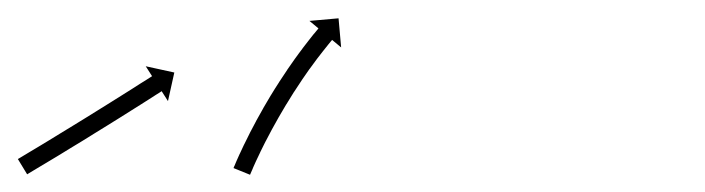

<svg xmlns="http://www.w3.org/2000/svg" viewBox="-29 -184 789 215"><path d="M-7.1 -7C-7.8 -6.6 -8.4 -6.3 -9 -5.9L1.4 11.2C2 10.8 2.6 10.5 3.2 10.1L3.2 10.1L3.2 10.1C4.8 9.2 6.4 8.2 8 7.2C10.5 5.7 13 4.2 15.5 2.7C18.7 0.8 22 -1.1 25.2 -3.1C29 -5.4 32.8 -7.7 36.7 -10C40.9 -12.6 45.2 -15.2 49.4 -17.8C54 -20.6 58.5 -23.3 63.1 -26.1C67.8 -29 72.4 -31.9 77.1 -34.8C81.8 -37.7 86.5 -40.6 91.2 -43.5C95.7 -46.3 100.2 -49.1 104.7 -51.9C108.9 -54.6 113.2 -57.2 117.4 -59.9C121.2 -62.3 124.9 -64.6 128.7 -67C131.9 -69 135.1 -71.1 138.3 -73.1C140.7 -74.6 143.2 -76.2 145.6 -77.8C147.2 -78.8 148.8 -79.8 150.4 -80.8C150.9 -81.1 151.5 -81.5 152 -81.9L159.1 -70.8L166.2 -102.8L134.2 -109.8L141.3 -98.7C140.7 -98.4 140.2 -98 139.6 -97.6C138 -96.6 136.5 -95.6 134.9 -94.6C132.4 -93.1 130 -91.5 127.5 -90C124.4 -88 121.2 -85.9 118 -83.9C114.3 -81.6 110.5 -79.2 106.7 -76.8C102.5 -74.2 98.3 -71.5 94.1 -68.9C89.6 -66.1 85.1 -63.3 80.6 -60.5C75.9 -57.6 71.3 -54.7 66.6 -51.8C61.9 -48.9 57.3 -46 52.6 -43.2C48.1 -40.4 43.5 -37.6 39 -34.9C34.8 -32.3 30.5 -29.7 26.3 -27.1C22.5 -24.8 18.7 -22.5 14.9 -20.2C11.6 -18.3 8.4 -16.3 5.2 -14.4C2.7 -12.9 0.2 -11.4 -2.3 -9.9C-3.9 -9 -5.5 -8 -7.1 -7L-7.1 -7ZM233.3 2.1C233.1 2.8 232.8 3.5 232.5 4.2L251 11.7C251.3 11.1 251.6 10.4 251.8 9.8C251.8 9.8 251.8 9.8 251.8 9.8C251.8 9.8 251.8 9.8 251.8 9.8C252.5 8.1 253.3 6.3 254.1 4.6C254.1 4.6 254 4.6 254 4.6C254 4.6 254 4.6 254 4.6C255.2 1.9 256.4 -0.7 257.6 -3.4C257.6 -3.4 257.6 -3.4 257.6 -3.4C257.6 -3.4 257.6 -3.4 257.6 -3.4C259.2 -6.8 260.8 -10.2 262.5 -13.7C262.5 -13.7 262.5 -13.7 262.5 -13.6C262.4 -13.6 262.4 -13.6 262.4 -13.6C264.4 -17.7 266.4 -21.7 268.4 -25.7C268.4 -25.7 268.4 -25.7 268.4 -25.7C268.4 -25.6 268.4 -25.6 268.4 -25.6C270.7 -30.1 273 -34.5 275.4 -38.9C275.4 -38.9 275.4 -38.9 275.4 -38.9C275.4 -38.9 275.4 -38.9 275.4 -38.9C277.9 -43.6 280.6 -48.3 283.2 -52.9C283.2 -52.9 283.2 -52.9 283.2 -52.9C283.2 -52.9 283.2 -52.9 283.2 -52.9C285.9 -57.7 288.7 -62.4 291.6 -67.2C291.6 -67.2 291.6 -67.2 291.6 -67.2C291.6 -67.1 291.6 -67.1 291.6 -67.1C294.4 -71.8 297.4 -76.5 300.3 -81.2C300.3 -81.2 300.3 -81.2 300.3 -81.2C300.3 -81.2 300.3 -81.1 300.3 -81.1C303.2 -85.6 306.2 -90.1 309.2 -94.6C309.2 -94.6 309.2 -94.6 309.2 -94.5C309.1 -94.5 309.1 -94.5 309.1 -94.5C312 -98.6 314.8 -102.8 317.7 -106.9C317.7 -106.9 317.7 -106.8 317.7 -106.8C317.7 -106.8 317.7 -106.8 317.7 -106.8C320.3 -110.4 323 -114.1 325.7 -117.7C325.7 -117.7 325.7 -117.7 325.7 -117.6C325.7 -117.6 325.6 -117.6 325.6 -117.6C327.9 -120.6 330.3 -123.7 332.6 -126.6C332.6 -126.6 332.6 -126.6 332.6 -126.6C332.6 -126.6 332.6 -126.6 332.6 -126.6C334.4 -128.9 336.2 -131.2 338.1 -133.5L338.1 -133.5L338 -133.4C339.2 -134.9 340.4 -136.4 341.6 -137.8L341.6 -137.8L341.6 -137.8C342.1 -138.3 342.5 -138.8 342.9 -139.3L353 -130.9L350.1 -163.5L317.5 -160.6L327.6 -152.2C327.1 -151.7 326.7 -151.1 326.3 -150.6L326.3 -150.6L326.3 -150.6C325 -149.1 323.8 -147.6 322.6 -146.1L322.5 -146.1L322.5 -146.1C320.6 -143.7 318.8 -141.4 316.9 -139C316.9 -139 316.9 -139 316.9 -139C316.9 -139 316.9 -139 316.9 -139C314.5 -135.9 312.1 -132.8 309.7 -129.7C309.7 -129.7 309.7 -129.7 309.7 -129.7C309.7 -129.7 309.7 -129.6 309.7 -129.6C306.9 -126 304.2 -122.2 301.5 -118.5C301.5 -118.5 301.5 -118.5 301.5 -118.5C301.5 -118.5 301.4 -118.4 301.4 -118.4C298.5 -114.3 295.5 -110 292.6 -105.8C292.6 -105.8 292.6 -105.8 292.6 -105.8C292.6 -105.8 292.6 -105.7 292.6 -105.7C289.5 -101.2 286.5 -96.6 283.5 -92C283.5 -92 283.5 -92 283.5 -92C283.5 -92 283.5 -91.9 283.5 -91.9C280.4 -87.2 277.4 -82.4 274.5 -77.6C274.5 -77.6 274.5 -77.5 274.5 -77.5C274.5 -77.5 274.4 -77.5 274.4 -77.5C271.5 -72.6 268.7 -67.8 265.8 -62.9C265.8 -62.9 265.8 -62.9 265.8 -62.8C265.8 -62.8 265.8 -62.8 265.8 -62.8C263.1 -58 260.4 -53.3 257.8 -48.5C257.8 -48.5 257.8 -48.4 257.8 -48.4C257.8 -48.4 257.8 -48.4 257.8 -48.4C255.4 -43.9 253 -39.3 250.6 -34.8C250.6 -34.8 250.6 -34.8 250.6 -34.8C250.6 -34.7 250.6 -34.7 250.6 -34.7C248.5 -30.6 246.5 -26.5 244.5 -22.4C244.5 -22.4 244.5 -22.4 244.4 -22.4C244.4 -22.3 244.4 -22.3 244.4 -22.3C242.8 -18.8 241.1 -15.3 239.5 -11.8C239.5 -11.8 239.4 -11.7 239.4 -11.7C239.4 -11.7 239.4 -11.7 239.4 -11.7C238.2 -8.9 236.9 -6.2 235.7 -3.4C235.7 -3.4 235.7 -3.4 235.7 -3.4C235.7 -3.4 235.7 -3.4 235.7 -3.4C234.9 -1.6 234.1 0.3 233.4 2.1C233.4 2.1 233.4 2.1 233.4 2.1C233.3 2.1 233.3 2.1 233.3 2.1Z"/></svg>

Font: FRB American Cursive Just Arrows Medium
Style: Italic
Weight: 500
Italic angle: -25°
Version: Version 2.0;Modular Font Editor K font №1